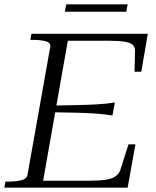

<svg xmlns="http://www.w3.org/2000/svg" viewBox="-32 -866 719 886"><path d="M593 -200 557 0H-12L-7 -28H3Q39 -28 65.5 -34Q92 -40 95 -60L200 -650Q203 -669 179.5 -675.5Q156 -682 118 -682H108L113 -710H650L620 -535H589L591 -631Q591 -649 580.5 -659Q570 -669 544 -673.5Q518 -678 469 -678H281L167 -32H373Q425 -32 455 -36.5Q485 -41 500.5 -52Q516 -63 523 -81L561 -200ZM211 -379Q273 -380 323.5 -381Q374 -382 416.5 -384.5Q459 -387 498 -393L487 -333Q451 -339 409 -342Q367 -345 317 -346Q267 -347 205 -348ZM274 -846H557L551 -812H267Z"/></svg>

Font: Roboto Serif 120pt Expanded Light
Style: Italic
Weight: 300
Width: 7
Italic angle: -10°
Designer: Greg Gazdowicz
Foundry: Commercial Type
Version: Version 1.008